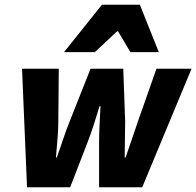

<svg xmlns="http://www.w3.org/2000/svg" viewBox="-20 -790 828 810"><path d="M94 0 73 -500H228L226 -278Q226 -241 222.5 -203Q219 -165 216 -126H220Q234 -165 246.5 -203Q259 -241 274 -278L362 -500H500L508 -278Q508 -241 507 -204Q506 -167 506 -126H510Q524 -165 536.5 -203Q549 -241 562 -278L640 -500H788L580 0H398V-186Q398 -224 400 -261.5Q402 -299 404 -342H400Q387 -299 375 -262Q363 -225 348 -186L276 0ZM250 -570 410 -770H570L650 -570H530L478 -658H474L380 -570Z"/></svg>

Font: Source Sans 3 ExtraLight Black
Style: Italic
Weight: 900
Italic angle: -11°
Version: Version 3.052;hotconv 1.1.0;makeotfexe 2.6.0